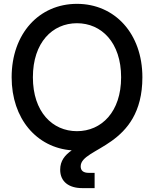

<svg xmlns="http://www.w3.org/2000/svg" viewBox="-20 -759 789 983"><path d="M400.9 204.1H464.4V126H434.6C405.8 126 393.1 113.8 393.1 92.8C393.1 -6.3 709 -2 709 -363.3C709 -586.9 567.9 -739.3 374 -739.3C180.2 -739.3 39.6 -586.9 39.6 -363.3C39.6 -151.4 167.5 -2.9 347.2 10.7C312 35.2 288.1 64.5 288.1 109.9C288.1 171.4 333 204.1 400.9 204.1ZM374 -87.4C248.5 -87.4 148.4 -186 148.4 -363.3C148.4 -541.5 248.5 -640.1 374 -640.1C499.5 -640.1 600.1 -541.5 600.1 -363.3C600.1 -186 499.5 -87.4 374 -87.4Z"/></svg>

Font: Inteeer Medium
Style: Regular
Weight: 500
Designer: Rasmus Andersson
Foundry: rsms
Version: Version 4.001;Glyphs 3.4 (3402)